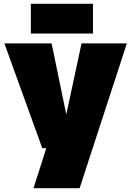

<svg xmlns="http://www.w3.org/2000/svg" viewBox="-20 -778 686 1008"><path d="M156 210 223 0H202L3 -550H251L328 -177L408 -550H646L398 210ZM142 -602V-758H468V-602Z"/></svg>

Font: Georama Black
Style: Regular
Weight: 900
Designer: Jean-Baptiste Levee
Foundry: Production Type
Version: Version 1.001